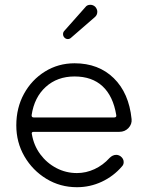

<svg xmlns="http://www.w3.org/2000/svg" viewBox="-20 -770 617 801"><path d="M249 -613Q243 -619 243 -628Q243 -636 249 -642L336 -740Q343 -750 357 -750Q369 -750 378 -741Q386 -731 386 -721Q386 -707 375 -698L277 -613Q271 -607 263 -607Q255 -607 249 -613ZM301 11Q231 11 173.5 -24Q116 -59 82 -117.5Q48 -176 48 -247Q48 -320 80 -378.5Q112 -437 167.5 -471.5Q223 -506 291 -506Q391 -506 454.5 -444Q518 -382 529 -273Q531 -252 516 -236Q501 -220 478 -220H121Q110 -220 113 -210Q121 -163 148 -126.5Q175 -90 215 -69Q255 -48 301 -48Q339 -48 374.5 -64.5Q410 -81 437 -111Q450 -124 465 -124Q474 -124 483 -118Q496 -108 496 -94Q496 -83 489 -76Q454 -35 405 -12Q356 11 301 11ZM121 -280H456Q467 -280 465 -290Q452 -369 408 -410Q364 -451 291 -451Q219 -451 171 -407.5Q123 -364 112 -290V-288Q112 -280 121 -280Z"/></svg>

Font: Kiwi Maru Light
Style: Regular
Weight: 300
Designer: Hiroki-Chan
Version: Version 1.100